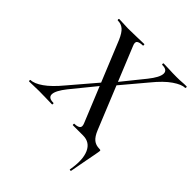

<svg xmlns="http://www.w3.org/2000/svg" viewBox="-241 -770 1112 1112"><g transform="rotate(45 314.5 -214.5)"><path d="M-18 0Q-21 0 -21 -6Q-21 -12 -18 -12Q11 -12 53.5 -41.5Q96 -71 148 -134L299 -311L312 -298L171 -125Q128 -71 127 -41.5Q126 -12 168 -12Q172 -12 172 -6Q172 0 168 0Q143 0 121 -1Q99 -2 62 -2Q37 -2 20.5 -1Q4 0 -18 0ZM331 -313 318 -326 456 -497Q500 -552 501 -582.5Q502 -613 460 -613Q456 -613 456 -619Q456 -625 460 -625Q485 -625 508 -623.5Q531 -622 568 -622Q593 -622 609 -623.5Q625 -625 647 -625Q650 -625 650 -619Q650 -613 647 -613Q619 -613 575 -583Q531 -553 479 -489ZM424 0H340Q338 0 338 -6Q338 -12 340 -12Q364 -12 376 -21Q388 -30 378 -54L180 -538Q162 -580 142.5 -596.5Q123 -613 96 -613Q92 -613 92 -619Q92 -625 96 -625Q115 -625 134.5 -623.5Q154 -622 170 -622Q209 -622 242 -623.5Q275 -625 299 -625Q303 -625 303 -619Q303 -613 299 -613Q275 -613 263 -604.5Q251 -596 262 -571L462 -81Q477 -44 496.5 -28Q516 -12 546 -12Q554 -12 555.5 -9.5Q557 -7 555 5Q553 19 549 38Q545 57 538.5 92.5Q532 128 520 192Q520 196 514 196Q508 196 509 191Q525 102 502.5 51Q480 0 424 0Z"/></g></svg>

Font: Cormorant SemiBold
Style: Italic
Weight: 600
Italic angle: -10°
Designer: Christian Thalmann (Catharsis Fonts)
Foundry: Catharsis Fonts
Version: Version 4.000